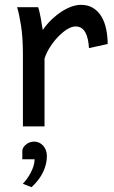

<svg xmlns="http://www.w3.org/2000/svg" viewBox="-20 -528 475 802"><path d="M75.7 0V-300.3Q75.7 -372.6 67.6 -422.6Q59.6 -472.7 51.3 -498H139.2Q142.1 -490.2 145 -477.8Q147.9 -465.3 150.4 -451.7Q152.8 -438 154.8 -424.8L158.7 -402.8Q176.3 -428.2 197 -447.8Q217.8 -467.3 239 -480.7Q260.3 -494.1 280.5 -501Q300.8 -507.8 317.4 -507.8Q348.1 -507.8 369.4 -494.4Q390.6 -481 404.1 -458.3Q417.5 -435.5 423.6 -406Q429.7 -376.5 429.7 -344.2L351.6 -327.1Q350.6 -346.7 346.9 -363.3Q343.3 -379.9 336.7 -392.1Q330.1 -404.3 320.1 -410.9Q310.1 -417.5 295.4 -417.5Q279.8 -417.5 260.7 -405.8Q241.7 -394 223.4 -375.2Q205.1 -356.4 189.5 -332.3Q173.8 -308.1 166 -283.2V0ZM73.2 100.1Q74.7 91.3 79.8 84.7Q85 78.1 91.8 73.2Q98.6 68.4 106.7 65.9Q114.7 63.5 123 63.5Q133.8 63.5 143.3 67.9Q152.8 72.3 160.2 80.3Q167.5 88.4 171.6 99.4Q175.8 110.4 175.8 124Q175.8 157.7 159.9 190.9Q144 224.1 111.8 253.9L75.2 239.7Q83 231.9 91.8 220Q100.6 208 107.9 194.3Q115.2 180.7 119.9 165.8Q124.5 150.9 124.5 137.2H73.2Z"/></svg>

Font: Andika
Style: Regular
Weight: 400
Designer: Victor Gaultney, Annie Olsen, Julie Remington, Don Collingsworth, Eric Hays
Foundry: SIL International
Version: Version 1.001